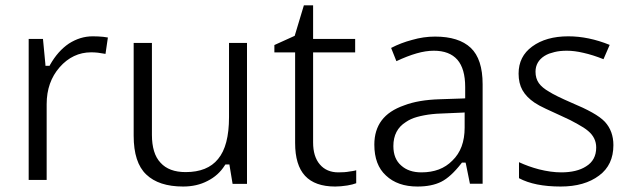

<svg xmlns="http://www.w3.org/2000/svg" viewBox="-20 -679 2331 709"><path d="M322.8 -544.9Q333 -544.9 342.8 -544.4Q352.5 -543.9 361.3 -543Q370.1 -542 378.4 -540.5L369.6 -480Q354.5 -482.9 341.6 -484.4Q328.6 -485.8 316.9 -485.8Q282.7 -485.8 253.4 -471.9Q224.1 -458 200.2 -430.7Q152.3 -376 152.3 -294.4V-14.6H85.9V-535.2H138.7L147.5 -442.9L147.9 -436H154.8H158.7H163.1L165 -439.9Q193.8 -490.7 234.4 -518.1Q254.9 -531.2 276.9 -538.1Q298.8 -544.9 322.8 -544.9Z M473.6 -520.5H541V-180.7Q541 -147 548.8 -121.1Q556.6 -95.2 572.8 -78.1Q604 -43.5 665.5 -43.5Q746.1 -43.5 785.2 -91.8Q825.7 -140.1 825.7 -246.6V-520.5H892.1V0H838.9L828.1 -65.4L827.1 -71.8H820.8H816.4H812.5L810.1 -68.4Q786.6 -30.8 746.1 -10.7Q707 9.8 656.2 9.8Q566.4 9.8 520 -34.7Q473.6 -78.6 473.6 -177.7Z M1161.1 -71.8Q1186 -42.5 1229.5 -42.5Q1240.7 -42.5 1251.2 -43.2Q1261.7 -43.9 1272 -45.9Q1276.4 -46.4 1280.8 -47.1Q1285.2 -47.9 1288.8 -48.6Q1292.5 -49.3 1295.4 -50.3V-2.4Q1283.2 2.4 1262.7 5.9Q1237.8 9.8 1217.8 9.8Q1143.1 9.8 1106.4 -29.8Q1069.8 -69.3 1069.8 -150.9V-477.5V-485.4H1062.5H993.2V-512.7L1065.4 -545.4L1068.4 -546.9L1069.3 -550.3L1102.1 -659.2H1136.2V-542.5V-535.2H1143.6H1291.5V-485.4H1143.6H1136.2V-477.5V-153.3Q1136.2 -140.1 1137.7 -128.7Q1139.2 -117.2 1142.3 -106.9Q1145.5 -96.7 1150.1 -87.9Q1154.8 -79.1 1161.1 -71.8Z M1762.2 -0.5H1715.3L1700.7 -72.8L1699.2 -78.6H1693.4H1689.5H1686L1683.6 -75.7Q1644.5 -25.4 1609.4 -7.8Q1574.2 9.8 1521.5 9.8Q1448.2 9.8 1405.3 -30.8Q1383.8 -50.3 1373 -78.9Q1362.3 -107.4 1362.3 -145Q1362.3 -198.2 1389.4 -234.4Q1416.5 -270.5 1472.7 -290Q1524.9 -310.1 1603.5 -312.5L1690.4 -315.4L1697.8 -315.9V-323.2V-357.4Q1697.8 -425.3 1668.9 -458.5Q1639.6 -491.7 1582 -491.7Q1552.2 -491.7 1518.3 -481.9Q1484.4 -472.2 1443.8 -453.1L1424.3 -502Q1460.9 -521 1502 -531.7Q1543.9 -543.9 1586.4 -543.9Q1674.3 -543.9 1718.3 -502.4Q1762.2 -460.9 1762.2 -367.7ZM1461.9 -67.4Q1489.7 -42.5 1536.1 -42.5Q1571.8 -42.5 1600.3 -53.2Q1628.9 -64 1650.4 -85.9Q1673.3 -107.9 1684.6 -138.4Q1695.8 -168.9 1695.8 -207.5V-255.9V-263.7L1688 -263.2L1609.9 -259.8Q1592.3 -259.3 1576.4 -257.6Q1560.5 -255.9 1546.4 -253.2Q1532.2 -250.5 1520 -247.1Q1507.8 -243.7 1497.6 -239Q1487.3 -234.4 1479 -228.5Q1432.6 -199.7 1432.6 -139.6Q1432.6 -92.3 1461.9 -67.4Z M2213.9 -229Q2245.1 -194.8 2245.1 -143.1Q2245.1 -69.8 2192.4 -30.8Q2138.7 9.8 2050.3 9.8Q1954.1 9.8 1896.5 -21V-80.1Q1931.2 -64 1970.2 -53.7Q2015.1 -42.5 2052.2 -42.5Q2109.9 -42.5 2144 -64.5Q2181.6 -87.4 2181.6 -134.3Q2181.6 -170.4 2151.9 -195.3Q2137.7 -207.5 2112.3 -221.2Q2088.9 -234.9 2053.7 -250.5Q2021 -265.1 1995.6 -277.3Q1969.2 -289.6 1954.1 -299.8Q1923.8 -320.3 1909.2 -346.2Q1895 -371.6 1895 -407.2Q1895 -470.7 1945.3 -507.3Q1996.6 -544.9 2078.6 -544.9Q2153.3 -544.9 2231.4 -513.2L2208.5 -460.4Q2169.4 -476.1 2134.3 -483.9Q2101.6 -491.7 2073.2 -491.7Q2060.1 -491.7 2048.8 -490.5Q2037.6 -489.3 2027.6 -486.8Q2017.6 -484.4 2007.8 -481Q1998 -477.1 1990.2 -472.2Q1974.1 -461.9 1965.8 -447.3Q1957.5 -432.6 1957.5 -414.1Q1957.5 -389.6 1969.7 -372.1Q1981.9 -355 2007.8 -340.3Q2030.3 -325.7 2092.3 -298.8Q2134.8 -281.2 2166.3 -263.7Q2197.8 -246.1 2213.9 -229Z"/></svg>

Font: Sahel Light FD
Style: Light-FD
Weight: 300
Foundry: Saber Rastikerdar (saber.rastikerdar@gmail.com)
Version: Version 3.3.0